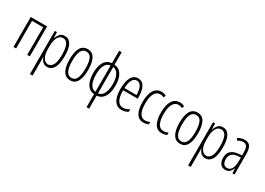

<svg xmlns="http://www.w3.org/2000/svg" viewBox="-6 -1734 4065 2947"><g transform="rotate(30 2026.5 -260.0)"><path d="M358.4 -530.8V0H312V-488.8H115.2V0H68.4V-530.8Z M668.5 -541Q821.3 -541 821.3 -269.5Q821.3 -128.4 780.3 -59.3Q739.3 9.8 668.5 9.8Q616.7 9.8 586.4 -22Q556.2 -53.7 543.5 -93.8H540Q541 -80.6 541.7 -62Q542.5 -43.5 542.5 -22.9V234.9H495.6V-530.8H532.7L537.1 -426.3H540Q556.2 -474.6 585.7 -507.8Q615.2 -541 668.5 -541ZM661.1 -499Q604 -499 573.2 -441.9Q542.5 -384.8 542.5 -289.6V-236.3Q542.5 -140.1 574.7 -86.2Q606.9 -32.2 661.1 -32.2Q710 -32.2 742.2 -86.2Q774.4 -140.1 774.4 -269Q774.4 -380.4 747.3 -439.7Q720.2 -499 661.1 -499Z M1238.8 -266.1Q1238.8 -131.3 1198.5 -60.8Q1158.2 9.8 1075.2 9.8Q993.2 9.8 951.2 -61.5Q909.2 -132.8 909.2 -267.1Q909.2 -400.4 949.7 -470.7Q990.2 -541 1074.7 -541Q1159.7 -541 1199.2 -469Q1238.8 -397 1238.8 -266.1ZM956.5 -267.1Q956.5 -151.9 985.1 -92Q1013.7 -32.2 1075.7 -32.2Q1135.3 -32.2 1163.6 -89.8Q1191.9 -147.5 1191.9 -266.6Q1191.9 -377 1165.3 -437.7Q1138.7 -498.5 1074.7 -498.5Q1012.2 -498.5 984.4 -439.2Q956.5 -379.9 956.5 -267.1Z M1548.3 -759.8V-539.6Q1609.9 -535.2 1648.2 -496.8Q1686.5 -458.5 1704.6 -398.2Q1722.7 -337.9 1722.7 -266.6Q1722.7 -195.3 1705.3 -134.5Q1688 -73.7 1649.7 -34.9Q1611.3 3.9 1547.9 10.3V240.2H1502V10.3Q1418.5 2.4 1373.5 -69.8Q1328.6 -142.1 1328.6 -268.6Q1328.6 -341.8 1346.2 -401.6Q1363.8 -461.4 1402.1 -498.3Q1440.4 -535.2 1502.4 -539.6V-759.8ZM1502 -498.5Q1441.4 -493.2 1408.9 -432.1Q1376.5 -371.1 1376.5 -268.1Q1376.5 -206.1 1389.4 -154.3Q1402.3 -102.5 1429.9 -69.8Q1457.5 -37.1 1502 -32.2ZM1548.3 -498.5V-32.2Q1595.2 -36.6 1622.8 -71.3Q1650.4 -106 1662.6 -158Q1674.8 -210 1674.8 -266.6Q1674.8 -368.7 1641.4 -430.7Q1607.9 -492.7 1548.3 -498.5Z M1969.2 -540.5Q2022.5 -540.5 2054.9 -507.3Q2087.4 -474.1 2102.3 -420.2Q2117.2 -366.2 2117.2 -303.7V-265.1H1858.4Q1858.4 -150.4 1891.4 -91.1Q1924.3 -31.7 1991.2 -31.7Q2046.4 -31.7 2099.6 -68.4V-22.9Q2075.7 -7.3 2047.9 1.2Q2020 9.8 1987.8 9.8Q1926.3 9.8 1887.5 -24.4Q1848.6 -58.6 1830.3 -120.4Q1812 -182.1 1812 -264.6Q1812 -393.1 1851.1 -466.8Q1890.1 -540.5 1969.2 -540.5ZM1969.2 -500Q1920.9 -500 1892.3 -451.9Q1863.8 -403.8 1859.4 -304.7H2073.7Q2073.7 -357.4 2063.2 -401.9Q2052.7 -446.3 2029.5 -473.1Q2006.3 -500 1969.2 -500Z M2376 9.8Q2289.6 9.8 2247.8 -60.8Q2206.1 -131.3 2206.1 -259.3Q2206.1 -395 2251.7 -468Q2297.4 -541 2382.8 -541Q2429.2 -541 2466.3 -520L2450.2 -480.5Q2419.4 -498 2385.3 -498Q2323.2 -498 2288.3 -438.5Q2253.4 -378.9 2253.4 -260.3Q2253.4 -154.8 2283.9 -93.5Q2314.5 -32.2 2381.3 -32.2Q2421.9 -32.2 2462.9 -52.2V-10.3Q2444.8 -1 2420.9 4.4Q2397 9.8 2376 9.8Z M2701.7 9.8Q2615.2 9.8 2573.5 -60.8Q2531.7 -131.3 2531.7 -259.3Q2531.7 -395 2577.4 -468Q2623 -541 2708.5 -541Q2754.9 -541 2792 -520L2775.9 -480.5Q2745.1 -498 2710.9 -498Q2648.9 -498 2614 -438.5Q2579.1 -378.9 2579.1 -260.3Q2579.1 -154.8 2609.6 -93.5Q2640.1 -32.2 2707 -32.2Q2747.6 -32.2 2788.6 -52.2V-10.3Q2770.5 -1 2746.6 4.4Q2722.7 9.8 2701.7 9.8Z M3186 -266.1Q3186 -131.3 3145.8 -60.8Q3105.5 9.8 3022.5 9.8Q2940.4 9.8 2898.4 -61.5Q2856.4 -132.8 2856.4 -267.1Q2856.4 -400.4 2897 -470.7Q2937.5 -541 3022 -541Q3106.9 -541 3146.5 -469Q3186 -397 3186 -266.1ZM2903.8 -267.1Q2903.8 -151.9 2932.4 -92Q2960.9 -32.2 3022.9 -32.2Q3082.5 -32.2 3110.8 -89.8Q3139.2 -147.5 3139.2 -266.6Q3139.2 -377 3112.5 -437.7Q3085.9 -498.5 3022 -498.5Q2959.5 -498.5 2931.6 -439.2Q2903.8 -379.9 2903.8 -267.1Z M3471.7 -541Q3624.5 -541 3624.5 -269.5Q3624.5 -128.4 3583.5 -59.3Q3542.5 9.8 3471.7 9.8Q3419.9 9.8 3389.6 -22Q3359.4 -53.7 3346.7 -93.8H3343.3Q3344.2 -80.6 3345 -62Q3345.7 -43.5 3345.7 -22.9V234.9H3298.8V-530.8H3335.9L3340.3 -426.3H3343.3Q3359.4 -474.6 3388.9 -507.8Q3418.5 -541 3471.7 -541ZM3464.4 -499Q3407.2 -499 3376.5 -441.9Q3345.7 -384.8 3345.7 -289.6V-236.3Q3345.7 -140.1 3377.9 -86.2Q3410.2 -32.2 3464.4 -32.2Q3513.2 -32.2 3545.4 -86.2Q3577.6 -140.1 3577.6 -269Q3577.6 -380.4 3550.5 -439.7Q3523.4 -499 3464.4 -499Z M3858.4 -541Q3926.3 -541 3956.1 -497.6Q3985.8 -454.1 3985.8 -359.4V0H3949.7L3944.3 -85.9H3942.4Q3929.2 -46.9 3902.1 -18.6Q3875 9.8 3823.7 9.8Q3782.2 9.8 3755.9 -11Q3729.5 -31.7 3717 -64.9Q3704.6 -98.1 3704.6 -136.7Q3704.6 -215.8 3749.8 -257.3Q3794.9 -298.8 3878.4 -306.2L3939.5 -312V-356.9Q3939.5 -436 3919.4 -468Q3899.4 -500 3853.5 -500Q3834 -500 3809.6 -492.9Q3785.2 -485.8 3756.8 -469.2L3740.2 -505.9Q3795.9 -541 3858.4 -541ZM3940.4 -275.4 3882.8 -270Q3752 -257.8 3752 -137.7Q3752 -84 3773.9 -56.4Q3795.9 -28.8 3834.5 -28.8Q3889.6 -28.8 3915 -80.3Q3940.4 -131.8 3940.4 -217.3Z"/></g></svg>

Font: Open Sans Condensed Light
Style: Regular
Weight: 300
Width: 3
Designer: Monotype Design Team
Foundry: Monotype Imaging Inc.
Version: Version 3.003; ttfautohint (v1.8.4)